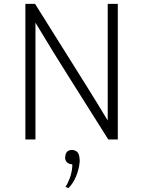

<svg xmlns="http://www.w3.org/2000/svg" viewBox="-20 -720 739 991"><path d="M539 0Q445 -150 349.5 -300.5Q254 -451 163 -603V-384V0H111V-700H161Q227 -595 292 -491Q357 -387 423 -282Q451 -237 479.5 -191Q508 -145 536 -98V-317V-700H588V0ZM318 244Q330 227 340.5 198.5Q351 170 353 140Q354 135 353 132Q352 129 353 128Q339 128 329 120.5Q319 113 317 102Q315 95 317 87Q320 54 352 54Q366 54 377.5 63.5Q389 73 391 101Q392 106 391.5 109.5Q391 113 391 118Q387 157 371.5 193Q356 229 333 251Q329 249 325.5 247.5Q322 246 318 244Z"/></svg>

Font: Transpass ExtraLight
Style: Regular
Weight: 200
Designer: Delve Withrington
Foundry: Delve Fonts
Version: Version 1.001;December 18, 2019;FontCreator 12.0.0.2547 64-b